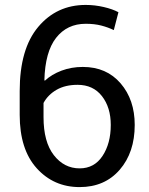

<svg xmlns="http://www.w3.org/2000/svg" viewBox="-20 -741 599 771"><path d="M324.2 -721.2Q360.4 -721.2 396.2 -712.9Q432.1 -704.6 455.6 -691.9L437 -620.1Q414.1 -631.3 386.7 -638.4Q359.4 -645.5 324.2 -645.5Q249.5 -645.5 205.3 -589.1Q161.1 -532.7 158.2 -418.9L160.2 -417Q187.5 -442.4 227.1 -457.3Q266.6 -472.2 312.5 -472.2Q407.7 -472.2 464.4 -406.2Q521 -340.3 521 -239.3Q521 -128.9 460.7 -59.3Q400.4 10.3 299.8 10.3Q195.8 10.3 127.4 -65.4Q59.1 -141.1 59.1 -279.8V-375.5Q59.1 -544.4 133.3 -632.8Q207.5 -721.2 324.2 -721.2ZM291.5 -400.4Q242.2 -400.4 207.5 -380.6Q172.9 -360.8 154.8 -327.6V-270.5Q154.8 -171.4 196 -118.2Q237.3 -64.9 299.8 -64.9Q358.9 -64.9 391.8 -115Q424.8 -165 424.8 -239.3Q424.8 -309.6 389.4 -355Q354 -400.4 291.5 -400.4Z"/></svg>

Font: TypoPRO Roboto Slab
Style: Regular
Weight: 400
Designer: Google
Version: Version 1.100263; 2013; ttfautohint (v0.94.20-1c74) -l 8 -r 